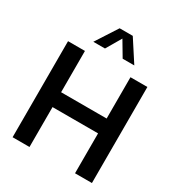

<svg xmlns="http://www.w3.org/2000/svg" viewBox="-222 -1123 1180 1268"><g transform="rotate(30 367.5 -488.5)"><path d="M193.8 0H64.9V-732.4H193.8V-417.5H541V-732.4H669.9V0H541V-304.2H193.8ZM523.9 -812.5H435.1L367.2 -926.8L300.3 -812.5H211.4L317.4 -976.6H417.5Z"/></g></svg>

Font: Kumbh Sans SemiBold
Style: Regular
Weight: 600
Version: Version 1.005